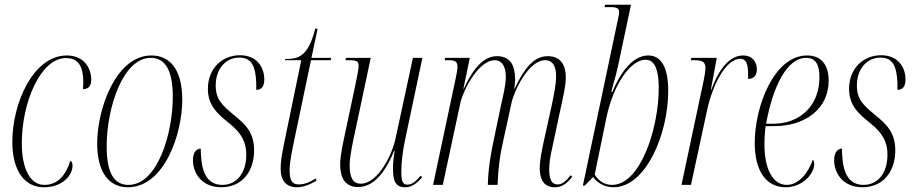

<svg xmlns="http://www.w3.org/2000/svg" viewBox="-20 -780 3855 810"><path d="M165 10C243 10 286 -40 286 -81C286 -93 282 -99 277 -102C256 -36 220 0 167 0C111 0 72 -61 72 -177C72 -345 150 -535 258 -535C302 -535 327 -512 331 -449C332 -435 331 -420 330 -404C353 -404 365 -417 365 -444C365 -494 333 -546 262 -546C121 -546 32 -346 32 -182C32 -53 88 10 165 10Z M519 10C674 10 749 -216 749 -359C749 -492 693 -546 619 -546C468 -546 390 -319 390 -175C390 -49 443 10 519 10ZM522 0C465 0 430 -44 430 -162C430 -327 499 -536 616 -536C676 -536 709 -485 709 -372C709 -215 644 0 522 0Z M913 10C1000 10 1052 -55 1052 -146C1052 -220 1016 -255 968 -294C919 -335 890 -359 890 -419C890 -492 934 -537 990 -537C1044 -537 1058 -496 1061 -431C1061 -421 1061 -411 1061 -401C1082 -401 1095 -413 1095 -445C1095 -495 1065 -547 992 -547C919 -547 857 -493 857 -405C857 -333 900 -298 947 -260C1001 -217 1019 -178 1019 -128C1019 -49 978 0 918 0C856 0 832 -50 828 -125C827 -134 827 -144 827 -153C812 -153 794 -141 794 -104C794 -51 830 10 913 10Z M1233 10C1257 10 1286 0 1315 -18L1312 -27C1286 -11 1265 -2 1240 -2C1211 -2 1202 -21 1202 -60C1202 -76 1202 -97 1218 -173L1292 -526H1375L1377 -536H1294L1320 -659H1310C1280 -541 1239 -531 1183 -531L1182 -526H1251L1182 -192C1167 -119 1164 -98 1164 -67C1164 -25 1182 10 1233 10Z M1690 10C1721 10 1742 -11 1761 -32L1755 -39C1737 -18 1720 -1 1698 -1C1675 -1 1673 -25 1673 -58C1673 -97 1680 -150 1690 -195L1762 -536H1722L1649 -197C1637 -136 1578 -5 1501 -5C1471 -5 1455 -29 1455 -82C1455 -117 1468 -180 1478 -224L1544 -536H1440L1437 -526H1451C1485 -526 1493 -522 1493 -502C1493 -488 1485 -449 1478 -416L1438 -228C1429 -185 1415 -125 1415 -87C1415 -30 1436 9 1490 9C1551 9 1601 -42 1643 -144H1645C1639 -106 1638 -86 1638 -70C1638 -21 1645 10 1690 10Z M2320 10C2347 10 2368 -1 2394 -34L2388 -41C2366 -14 2351 -2 2333 -2C2303 -2 2297 -31 2297 -66C2297 -85 2300 -114 2306 -139L2347 -331C2354 -365 2367 -414 2367 -454C2367 -503 2347 -543 2291 -543C2240 -543 2199 -507 2151 -406H2149C2152 -420 2153 -434 2153 -446C2153 -501 2135 -543 2077 -543C2029 -543 1983 -507 1937 -406H1935L1962 -536H1858L1856 -526H1867C1901 -526 1910 -521 1910 -497C1910 -487 1907 -471 1903 -452L1807 0H1848L1922 -345C1933 -397 1998 -526 2067 -526C2103 -526 2114 -490 2114 -457C2114 -423 2104 -382 2093 -333L2065 -199C2049 -125 2040 -69 2038 0H2079C2082 -70 2088 -121 2105 -195L2138 -346C2147 -391 2208 -526 2280 -526C2315 -526 2326 -495 2326 -458C2326 -423 2316 -377 2307 -333L2273 -179C2267 -149 2257 -106 2257 -70C2257 -24 2274 10 2320 10Z M2568 10C2705 10 2799 -215 2799 -396C2799 -497 2769 -546 2715 -546C2650 -546 2598 -476 2563 -392H2559C2567 -427 2576 -450 2588 -505L2642 -760H2533L2530 -750H2555C2582 -750 2592 -745 2592 -729C2592 -720 2589 -709 2586 -694L2439 3H2447L2482 -33C2497 -13 2525 10 2568 10ZM2562 0C2527 0 2503 -20 2489 -44L2539 -287C2567 -418 2637 -528 2704 -528C2732 -528 2759 -506 2759 -408C2759 -239 2682 0 2562 0Z M2949 -442 2855 0H2895L2963 -315C2985 -418 3041 -532 3103 -532C3124 -532 3136 -518 3136 -467C3136 -461 3136 -455 3136 -447C3160 -447 3173 -462 3173 -487C3173 -517 3156 -546 3115 -546C3059 -546 3014 -491 2981 -402H2979L3004 -536H2897L2894 -526H2907C2940 -526 2956 -521 2956 -494C2956 -483 2954 -466 2949 -442Z M3294 10C3367 10 3415 -48 3415 -88C3415 -100 3412 -104 3409 -106C3389 -49 3349 0 3299 0C3240 0 3205 -68 3205 -170C3205 -201 3208 -240 3210 -248H3248C3374 -248 3476 -319 3476 -440C3476 -507 3444 -546 3385 -546C3245 -546 3164 -330 3164 -177C3164 -54 3216 10 3294 10ZM3242 -258H3212C3241 -418 3301 -536 3381 -536C3418 -536 3437 -512 3437 -454C3437 -334 3355 -258 3242 -258Z M3618 10C3705 10 3757 -55 3757 -146C3757 -220 3721 -255 3673 -294C3624 -335 3595 -359 3595 -419C3595 -492 3639 -537 3695 -537C3749 -537 3763 -496 3766 -431C3766 -421 3766 -411 3766 -401C3787 -401 3800 -413 3800 -445C3800 -495 3770 -547 3697 -547C3624 -547 3562 -493 3562 -405C3562 -333 3605 -298 3652 -260C3706 -217 3724 -178 3724 -128C3724 -49 3683 0 3623 0C3561 0 3537 -50 3533 -125C3532 -134 3532 -144 3532 -153C3517 -153 3499 -141 3499 -104C3499 -51 3535 10 3618 10Z"/></svg>

Font: Noto Serif Display ExtraCondensed ExtraLight
Style: Italic
Weight: 200
Width: 2
Italic angle: -12°
Designer: Monotype Design Team
Foundry: Monotype Imaging Inc.
Version: Version 2.009